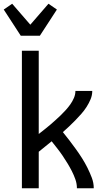

<svg xmlns="http://www.w3.org/2000/svg" viewBox="-55 -1006 575 1026"><path d="M56 -815 -35 -955 10 -986 107 -874 204 -986 249 -955 158 -815ZM62 0V-735H152V-290Q167 -302 182.5 -314Q198 -326 212.5 -338.5Q227 -351 241.5 -364Q256 -377 270 -390.5Q284 -404 297 -418.5Q310 -433 321 -448.5Q332 -464 340 -482.5Q348 -501 348 -520H438Q438 -497 429 -475.5Q420 -454 407.5 -434.5Q395 -415 379.5 -397.5Q364 -380 348 -363.5Q332 -347 315 -331Q298 -315 281 -300Q299 -278 316.5 -255Q334 -232 351 -208.5Q368 -185 383.5 -160.5Q399 -136 412 -110Q425 -84 435.5 -56.5Q446 -29 446 0H356Q356 -24 348 -47Q340 -70 329 -91.5Q318 -113 305.5 -133.5Q293 -154 279.5 -174Q266 -194 251 -213Q236 -232 221 -251Q204 -237 186.5 -223Q169 -209 152 -195V0Z"/></svg>

Font: Iosevka Curly Medium
Style: Regular
Weight: 500
Monospace: yes
Designer: Belleve Invis
Foundry: Belleve Invis
Version: Version 22.1.2; ttfautohint (v1.8.4)